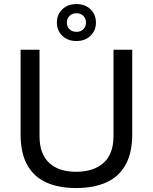

<svg xmlns="http://www.w3.org/2000/svg" viewBox="-20 -937 771 969"><path d="M363.8 12Q276.5 12 213.8 -16.1Q151.1 -44.2 117.5 -104.6Q83.9 -165 83.9 -259.5V-686H179.5V-249.7Q179.5 -160.2 227.9 -115.1Q276.3 -70 363.8 -70Q452.6 -70 502.7 -115.1Q552.8 -160.2 552.8 -249.7V-686H647.4V-259.5Q647.4 -165 613.3 -104.6Q579.2 -44.2 515.9 -16.1Q452.5 12 363.8 12ZM365.6 -729.9Q322.4 -729.9 294.8 -756.2Q267.1 -782.5 267.1 -822.9Q267.1 -864.2 294.8 -890.4Q322.5 -916.5 365.7 -916.5Q408.9 -916.5 436.6 -890.3Q464.2 -864.1 464.2 -822.9Q464.2 -782.7 436.5 -756.3Q408.8 -729.9 365.6 -729.9ZM365.7 -776.3Q387.1 -776.3 400.5 -789.3Q414 -802.4 414 -823.1Q414 -843.8 400.5 -857Q387.1 -870.2 365.9 -870.2Q344.8 -870.2 331.1 -857Q317.4 -843.8 317.4 -823.1Q317.4 -802.4 331 -789.3Q344.7 -776.3 365.7 -776.3Z"/></svg>

Font: Archivo SemiBold
Style: Regular
Weight: 600
Designer: Hector Gatti
Foundry: Omnibus-Type
Version: Version 2.001